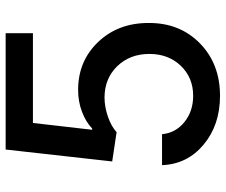

<svg xmlns="http://www.w3.org/2000/svg" viewBox="-78 -688 777 660"><g transform="rotate(-90 310.0 -358.5)"><path d="M310.1 9.8Q210 9.8 142.6 -46.4Q75.2 -102.5 71.8 -189.5H178.2Q182.6 -142.6 220 -112.5Q257.3 -82.5 310.1 -82.5Q372.6 -82.5 413.3 -125Q454.1 -167.5 454.1 -232.9Q454.1 -299.8 412.1 -343.3Q370.1 -386.7 305.2 -387.2Q272.5 -387.2 239 -375.7Q205.6 -364.3 185.1 -345.7L84.5 -360.8L125.5 -727.1H525.4V-633.3H216.8L193.4 -429.7H197.8Q219.7 -451.2 255.1 -464.6Q290.5 -478 330.1 -478Q429.7 -478 495.4 -408.9Q561 -339.8 560.5 -234.9Q561 -128.4 490.5 -59.3Q419.9 9.8 310.1 9.8Z"/></g></svg>

Font: Karasuma Gothic
Style: Regular
Weight: 500
Designer: Rasmus Andersson / Ryoko Nishizuka
Foundry: Genbu
Version: Version 1.00